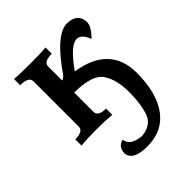

<svg xmlns="http://www.w3.org/2000/svg" viewBox="-201 -602 957 957"><g transform="rotate(-45 278.0 -123.0)"><path d="M281.7 235.4Q180.7 235.4 175.8 178.2Q179.7 131.3 218.3 124.5Q222.2 171.4 297.4 179.7Q369.6 173.8 389.2 119.1Q408.7 64.5 409.2 -18.6Q409.2 -108.4 374.3 -160.4Q339.4 -212.4 213.4 -212.4V-76.7Q213.4 -43.9 269 -43.9V0Q226.1 -4.4 162.1 -4.4Q94.2 -4.4 52.2 0V-43.9Q109.4 -43.9 109.4 -76.7V-396Q109.4 -428.7 48.8 -428.7V-472.7Q81.1 -469.2 156.7 -469.2Q238.8 -469.2 271 -472.7V-428.7Q213.4 -428.7 213.4 -396V-297.9Q222.2 -297.9 236.3 -313.5Q352.5 -482.4 432.1 -482.4Q504.9 -480 507.3 -416Q507.3 -384.8 463.4 -340.3Q444.3 -393.1 410.6 -393.1Q366.2 -393.1 290 -285.2Q502 -252 503.9 -63.5Q503.4 80.1 446 157.7Q388.7 235.4 281.7 235.4Z"/></g></svg>

Font: Kelvinch
Style: Bold
Weight: 700
Designer: Paul James Miller
Foundry: High-Logic / Made with FontCreator
Version: Version 3.501;March 28, 2021;FontCreator 13.0.0.2683 64-bit